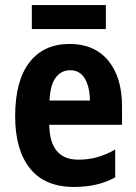

<svg xmlns="http://www.w3.org/2000/svg" viewBox="-20 -730 539 760"><path d="M256 -556Q354 -556 408.5 -490Q463 -424 463 -309V-236H175Q177 -98 290 -98Q330 -98 364 -107.5Q398 -117 436 -138V-28Q368 10 273 10Q157 10 98.5 -63.5Q40 -137 40 -270Q40 -409 96 -482.5Q152 -556 256 -556ZM258 -452Q223 -452 201 -423.5Q179 -395 176 -332H336Q335 -387 315.5 -419.5Q296 -452 258 -452ZM399 -710V-615H106V-710Z"/></svg>

Font: Noto Sans Myanmar UI Condensed
Style: Bold
Weight: 700
Width: 3
Designer: Monotype Design Team
Foundry: Monotype Imaging Inc.
Version: Version 2.103; ttfautohint (v1.8.4.7-5d5b)